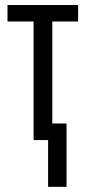

<svg xmlns="http://www.w3.org/2000/svg" viewBox="-20 -556 340 762"><path d="M290 -536.1V-470.7H187.5V-65.9H244.1V185.5H170.9V0H113.3V-470.7H9.8V-536.1Z"/></svg>

Font: Open Sans Condensed
Style: Regular
Weight: 400
Width: 3
Designer: Monotype Design Team
Foundry: Monotype Imaging Inc.
Version: Version 3.000